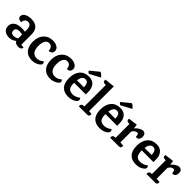

<svg xmlns="http://www.w3.org/2000/svg" viewBox="319 -2123 3531 3531"><g transform="rotate(45 2084.5 -357.5)"><path d="M511 -45Q511 15 433 15Q355 15 332 -37Q269 15 193 15Q117 15 73.5 -22.5Q30 -60 30 -125.5Q30 -191 81 -233Q132 -275 242 -275Q285 -275 324 -269V-313Q324 -382 301.5 -411Q279 -440 240 -440Q201 -440 177.5 -415Q154 -390 154 -347Q114 -343 87.5 -359.5Q61 -376 61 -410Q61 -458 111 -489Q161 -520 240 -520Q446 -520 446 -320V-53ZM324 -194Q288 -207 248.5 -207Q209 -207 183 -188.5Q157 -170 157 -136Q157 -66 229 -66Q280 -66 324 -95Z M805 -520Q877 -520 922.5 -489.5Q968 -459 968 -412Q968 -365 940 -346Q912 -327 881 -331Q880 -374 858 -406Q836 -438 787.5 -438Q739 -438 711 -391.5Q683 -345 683 -261Q683 -75 826 -75Q893 -75 954 -129Q964 -123 970 -109Q976 -95 976 -85Q976 -53 917.5 -19Q859 15 783 15Q677 15 616.5 -53.5Q556 -122 556 -246Q556 -370 624 -445Q692 -520 805 -520Z M1277 -520Q1349 -520 1394.5 -489.5Q1440 -459 1440 -412Q1440 -365 1412 -346Q1384 -327 1353 -331Q1352 -374 1330 -406Q1308 -438 1259.5 -438Q1211 -438 1183 -391.5Q1155 -345 1155 -261Q1155 -75 1298 -75Q1365 -75 1426 -129Q1436 -123 1442 -109Q1448 -95 1448 -85Q1448 -53 1389.5 -19Q1331 15 1255 15Q1149 15 1088.5 -53.5Q1028 -122 1028 -246Q1028 -370 1096 -445Q1164 -520 1277 -520Z M1627 -245V-234Q1627 -153 1656.5 -113.5Q1686 -74 1758.5 -74Q1831 -74 1901 -129Q1921 -114 1921 -82.5Q1921 -51 1865.5 -18Q1810 15 1727 15Q1619 15 1559.5 -48.5Q1500 -112 1500 -241.5Q1500 -371 1564.5 -445.5Q1629 -520 1742 -520Q1838 -520 1885.5 -460Q1933 -400 1931 -302V-245ZM1731 -440Q1649 -440 1632 -314H1814Q1812 -382 1791 -411Q1770 -440 1731 -440ZM1909 -662 1702 -552Q1671 -568 1660 -593L1827 -730Q1850 -725 1875 -702.5Q1900 -680 1909 -662Z M2217 0H1994V-8Q1994 -63 2038 -67L2069 -69V-627L2030 -631Q1989 -635 1993 -693L2191 -715V-71L2262 -65Q2268 0 2217 0Z M2443 -245V-234Q2443 -153 2472.5 -113.5Q2502 -74 2574.5 -74Q2647 -74 2717 -129Q2737 -114 2737 -82.5Q2737 -51 2681.5 -18Q2626 15 2543 15Q2435 15 2375.5 -48.5Q2316 -112 2316 -241.5Q2316 -371 2380.5 -445.5Q2445 -520 2558 -520Q2654 -520 2701.5 -460Q2749 -400 2747 -302V-245ZM2547 -440Q2465 -440 2448 -314H2630Q2628 -382 2607 -411Q2586 -440 2547 -440ZM2725 -662 2518 -552Q2487 -568 2476 -593L2643 -730Q2666 -725 2691 -702.5Q2716 -680 2725 -662Z M3190 -352Q3173 -339 3133 -344Q3133 -377 3127 -394.5Q3121 -412 3114 -415.5Q3107 -419 3095 -419Q3045 -419 3005 -354V-71L3086 -65Q3092 0 3041 0H2810Q2810 0 2810 -8Q2810 -63 2854 -67L2883 -69V-427L2839 -432Q2808 -435 2808 -492L2989 -515L2998 -432H3001Q3025 -464 3069.5 -492Q3114 -520 3146.5 -520Q3179 -520 3201 -499Q3223 -478 3223 -429.5Q3223 -381 3190 -352Z M3387 -245V-234Q3387 -153 3416.5 -113.5Q3446 -74 3518.5 -74Q3591 -74 3661 -129Q3681 -114 3681 -82.5Q3681 -51 3625.5 -18Q3570 15 3487 15Q3379 15 3319.5 -48.5Q3260 -112 3260 -241.5Q3260 -371 3324.5 -445.5Q3389 -520 3502 -520Q3598 -520 3645.5 -460Q3693 -400 3691 -302V-245ZM3491 -440Q3409 -440 3392 -314H3574Q3572 -382 3551 -411Q3530 -440 3491 -440Z M4134 -352Q4117 -339 4077 -344Q4077 -377 4071 -394.5Q4065 -412 4058 -415.5Q4051 -419 4039 -419Q3989 -419 3949 -354V-71L4030 -65Q4036 0 3985 0H3754Q3754 0 3754 -8Q3754 -63 3798 -67L3827 -69V-427L3783 -432Q3752 -435 3752 -492L3933 -515L3942 -432H3945Q3969 -464 4013.5 -492Q4058 -520 4090.5 -520Q4123 -520 4145 -499Q4167 -478 4167 -429.5Q4167 -381 4134 -352Z"/></g></svg>

Font: Karma
Style: Bold
Weight: 700
Designer: Joana Correia
Foundry: Indian Type Foundry
Version: Version 1.202;PS 1.0;hotconv 1.0.78;makeotf.lib2.5.61930; tt